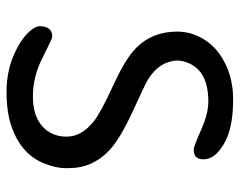

<svg xmlns="http://www.w3.org/2000/svg" viewBox="-93 -640 736 590"><g transform="rotate(90 275.0 -345.0)"><path d="M496.6 -174.3Q496.1 -148.4 482.4 -113.3Q455.1 -43.9 372.6 -13.7Q327.1 2.9 262.5 2.9Q197.8 2.9 145.3 -21Q92.8 -44.9 71.3 -74.2Q60.5 -88.9 60.5 -97.7Q60.5 -137.7 92.8 -137.7Q98.6 -137.7 157 -107.9Q215.3 -78.1 275.6 -78.1Q335.9 -78.1 367.9 -106.9Q399.9 -135.7 399.9 -181.6Q399.9 -227.5 353.5 -264.6Q326.2 -286.6 242.9 -324.7Q159.7 -362.8 127 -395.5Q77.1 -445.3 77.1 -521Q77.1 -560.1 95.5 -594.2Q113.8 -628.4 145 -650.9Q204.1 -693.4 285.6 -693.4Q367.2 -693.4 413.1 -669.9Q469.7 -641.1 469.7 -602.1Q469.7 -572.3 439.9 -572.3Q429.7 -572.3 379.6 -594.7Q329.6 -617.2 292 -617.2Q186.5 -617.2 168 -538.1Q166 -530.8 166 -522.5Q166 -504.4 174.8 -484.4Q187.5 -455.6 223.6 -432.1Q234.9 -424.8 321.3 -385.3Q407.7 -345.7 442.9 -312Q496.6 -260.7 496.6 -189.9Z"/></g></svg>

Font: Averia Sans Libre Light
Style: Regular
Weight: 300
Version: Version 1.002